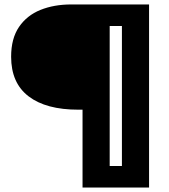

<svg xmlns="http://www.w3.org/2000/svg" viewBox="-20 -680 760 863"><path d="M351 163V-187H332Q187 -187 108.5 -247Q30 -307 30 -425Q30 -507 65.5 -559Q101 -611 162 -635.5Q223 -660 300 -660H650V163ZM473 66H528V-563H473Z"/></svg>

Font: Bricolage Grotesque 12pt ExtraBold
Style: Regular
Weight: 800
Designer: Mathieu Triay
Foundry: Atelier Triay
Version: Version 1.001; ttfautohint (v1.8.4.7-5d5b);gftools[0.9.33.de